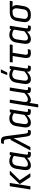

<svg xmlns="http://www.w3.org/2000/svg" viewBox="1784 -2522 923 4530"><g transform="rotate(-90 2245.0 -256.5)"><path d="M342 0Q335 0 331 -6L170 -247Q167 -251 172 -257L386 -482Q390 -487 399 -487H474Q479 -487 480.5 -484Q482 -481 477 -476L258 -252L418 -11Q421 -7 418.5 -3.5Q416 0 411 0ZM49 0Q39 0 41 -10L115 -478Q117 -487 125 -487H185Q194 -487 193 -478L118 -10Q116 0 108 0Z M606 11Q541 11 514.5 -35.5Q488 -82 501 -164L527 -329Q541 -418 590.5 -458Q640 -498 710 -498Q755 -498 791.5 -483Q828 -468 851 -448L844 -382Q815 -403 783.5 -416Q752 -429 720 -429Q670 -429 640.5 -401Q611 -373 601 -311L578 -163Q570 -111 584.5 -85Q599 -59 639 -59Q674 -59 712 -81Q750 -103 809 -156L800 -89Q763 -55 731 -32.5Q699 -10 668.5 0.5Q638 11 606 11ZM868 11Q822 11 801.5 -11Q781 -33 788 -83L791 -103V-128L834 -403L842 -431L850 -478Q852 -487 859 -487H915Q925 -487 923 -478L865 -112Q860 -78 866.5 -67.5Q873 -57 890 -57Q900 -57 909 -58Q918 -59 925 -60Q934 -61 932 -52L923 -4Q922 5 913 6Q903 8 893 9.5Q883 11 868 11Z M1386 11Q1353 11 1333.5 1Q1314 -9 1303 -37Q1292 -65 1285 -119L1260 -292Q1257 -318 1253.5 -344Q1250 -370 1248 -396H1247Q1234 -370 1221.5 -344Q1209 -318 1195 -292L1046 -7Q1043 0 1035 0H971Q961 0 966 -11L1206 -461Q1210 -469 1216 -469H1236L1222 -568Q1217 -605 1203.5 -615.5Q1190 -626 1164 -626Q1154 -626 1145.5 -625.5Q1137 -625 1127 -623Q1117 -622 1119 -631L1126 -680Q1127 -688 1135 -689Q1158 -694 1191 -694Q1243 -694 1267 -668.5Q1291 -643 1299 -578L1358 -120Q1362 -94 1368 -80.5Q1374 -67 1383 -62Q1392 -57 1405 -57Q1413 -57 1419.5 -57.5Q1426 -58 1436 -60Q1446 -62 1444 -51L1437 -4Q1436 5 1427 6Q1417 8 1406 9.5Q1395 11 1386 11Z M1613 11Q1548 11 1521.5 -35.5Q1495 -82 1508 -164L1534 -329Q1548 -418 1597.5 -458Q1647 -498 1717 -498Q1762 -498 1798.5 -483Q1835 -468 1858 -448L1851 -382Q1822 -403 1790.5 -416Q1759 -429 1727 -429Q1677 -429 1647.5 -401Q1618 -373 1608 -311L1585 -163Q1577 -111 1591.5 -85Q1606 -59 1646 -59Q1681 -59 1719 -81Q1757 -103 1816 -156L1807 -89Q1770 -55 1738 -32.5Q1706 -10 1675.5 0.5Q1645 11 1613 11ZM1875 11Q1829 11 1808.5 -11Q1788 -33 1795 -83L1798 -103V-128L1841 -403L1849 -431L1857 -478Q1859 -487 1866 -487H1922Q1932 -487 1930 -478L1872 -112Q1867 -78 1873.5 -67.5Q1880 -57 1897 -57Q1907 -57 1916 -58Q1925 -59 1932 -60Q1941 -61 1939 -52L1930 -4Q1929 5 1920 6Q1910 8 1900 9.5Q1890 11 1875 11Z M1985 185Q1976 185 1978 176L2081 -478Q2083 -487 2092 -487H2151Q2161 -487 2159 -478L2108 -161Q2099 -107 2113.5 -83Q2128 -59 2163 -59Q2204 -59 2243 -84.5Q2282 -110 2315 -141L2368 -478Q2370 -487 2379 -487H2438Q2447 -487 2445 -478L2388 -112Q2383 -78 2389 -67.5Q2395 -57 2416 -57Q2423 -57 2432 -58Q2441 -59 2448 -60Q2456 -61 2454 -52L2446 -3Q2445 1 2443 3.5Q2441 6 2436 7Q2426 9 2415 10Q2404 11 2392 11Q2347 11 2327 -9.5Q2307 -30 2311 -74H2309Q2272 -36 2231 -12.5Q2190 11 2150 11Q2128 11 2110 2.5Q2092 -6 2082 -20L2051 176Q2049 185 2041 185Z M2638 11Q2573 11 2546.5 -35.5Q2520 -82 2533 -164L2559 -329Q2573 -418 2622.5 -458Q2672 -498 2742 -498Q2787 -498 2823.5 -483Q2860 -468 2883 -448L2876 -382Q2847 -403 2815.5 -416Q2784 -429 2752 -429Q2702 -429 2672.5 -401Q2643 -373 2633 -311L2610 -163Q2602 -111 2616.5 -85Q2631 -59 2671 -59Q2706 -59 2744 -81Q2782 -103 2841 -156L2832 -89Q2795 -55 2763 -32.5Q2731 -10 2700.5 0.5Q2670 11 2638 11ZM2900 11Q2854 11 2833.5 -11Q2813 -33 2820 -83L2823 -103V-128L2866 -403L2874 -431L2882 -478Q2884 -487 2891 -487H2947Q2957 -487 2955 -478L2897 -112Q2892 -78 2898.5 -67.5Q2905 -57 2922 -57Q2932 -57 2941 -58Q2950 -59 2957 -60Q2966 -61 2964 -52L2955 -4Q2954 5 2945 6Q2935 8 2925 9.5Q2915 11 2900 11ZM2747 -546Q2743 -546 2742 -549.5Q2741 -553 2743 -557L2794 -689Q2796 -694 2800 -696Q2804 -698 2809 -698H2865Q2870 -698 2871.5 -694.5Q2873 -691 2870 -686L2803 -555Q2799 -546 2788 -546Z M3257 11Q3211 11 3183.5 -4.5Q3156 -20 3146.5 -53Q3137 -86 3144 -136L3189 -419H3045Q3036 -419 3037 -428L3045 -478Q3047 -487 3055 -487H3453Q3463 -487 3461 -478L3453 -428Q3452 -419 3443 -419H3266L3220 -130Q3214 -92 3227.5 -74.5Q3241 -57 3271 -57Q3290 -57 3307 -59.5Q3324 -62 3340 -65Q3348 -66 3347 -56L3341 -8Q3340 -4 3338 -2.5Q3336 -1 3332 1Q3317 5 3297 8Q3277 11 3257 11Z M3585 11Q3520 11 3493.5 -35.5Q3467 -82 3480 -164L3506 -329Q3520 -418 3569.5 -458Q3619 -498 3689 -498Q3734 -498 3770.5 -483Q3807 -468 3830 -448L3823 -382Q3794 -403 3762.5 -416Q3731 -429 3699 -429Q3649 -429 3619.5 -401Q3590 -373 3580 -311L3557 -163Q3549 -111 3563.5 -85Q3578 -59 3618 -59Q3653 -59 3691 -81Q3729 -103 3788 -156L3779 -89Q3742 -55 3710 -32.5Q3678 -10 3647.5 0.5Q3617 11 3585 11ZM3847 11Q3801 11 3780.5 -11Q3760 -33 3767 -83L3770 -103V-128L3813 -403L3821 -431L3829 -478Q3831 -487 3838 -487H3894Q3904 -487 3902 -478L3844 -112Q3839 -78 3845.5 -67.5Q3852 -57 3869 -57Q3879 -57 3888 -58Q3897 -59 3904 -60Q3913 -61 3911 -52L3902 -4Q3901 5 3892 6Q3882 8 3872 9.5Q3862 11 3847 11Z M4159 11Q4062 11 4020 -38Q3978 -87 3991 -172L4012 -308Q4026 -399 4077.5 -443Q4129 -487 4229 -487H4482Q4492 -487 4490 -478L4482 -428Q4480 -419 4472 -419L4351 -424V-423Q4373 -402 4384.5 -370.5Q4396 -339 4387 -283L4368 -167Q4355 -82 4306 -35.5Q4257 11 4159 11ZM4164 -59Q4218 -59 4250 -84Q4282 -109 4291 -165L4311 -294Q4318 -334 4312 -359.5Q4306 -385 4292.5 -400Q4279 -415 4261 -422H4222Q4169 -422 4135 -398.5Q4101 -375 4090 -311L4068 -167Q4059 -110 4085 -84.5Q4111 -59 4164 -59Z"/></g></svg>

Font: Sofia Sans Semi Condensed
Style: Italic
Weight: 400
Italic angle: -9°
Designer: Botio Nikoltchev, Ani Petrova
Foundry: lettersoup
Version: Version 4.101